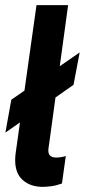

<svg xmlns="http://www.w3.org/2000/svg" viewBox="-20 -717 330 747"><path d="M146 10Q99 10 69 -16Q39 -42 39 -94Q39 -100 39.5 -107.5Q40 -115 41 -122L122 -697H245L171 -156Q170 -149 169 -143Q168 -137 168 -133Q168 -116 176.5 -110Q185 -104 198 -104Q207 -104 217 -105.5Q227 -107 236 -110L221 -3Q199 5 179.5 7.5Q160 10 146 10ZM1 -201 24 -329 290 -513 266 -387Z"/></svg>

Font: Hanken Grotesk
Style: Bold Italic
Weight: 700
Italic angle: -8°
Designer: Alfredo Marco Pradil
Foundry: Hanken Design Co.
Version: Version 3.013